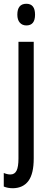

<svg xmlns="http://www.w3.org/2000/svg" viewBox="-33 -759 264 1019"><path d="M59 -681Q59 -739 107 -739Q153 -739 153 -681Q153 -624 107 -624Q85 -624 72 -639Q59 -654 59 -681ZM36 240Q8 240 -13 231V159Q6 167 22 167Q45 167 55 146.5Q65 126 65 83V-537H146V82Q146 163 118 201Q90 239 36 240Z"/></svg>

Font: Noto Sans Tamil ExtraCondensed
Style: Regular
Weight: 400
Width: 2
Designer: Jelle Bosma - Monotype Design Team
Foundry: Monotype Imaging Inc.
Version: Version 2.004; ttfautohint (v1.8.4.7-5d5b)